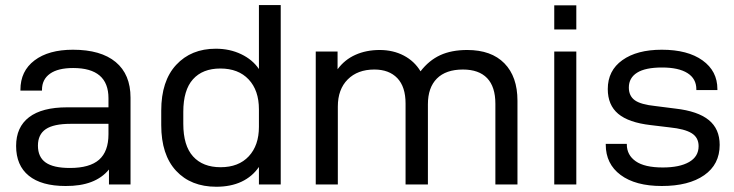

<svg xmlns="http://www.w3.org/2000/svg" viewBox="-20 -710 2826 739"><path d="M482.4 -334V0H399.4V-57.6Q346.7 6.8 232.4 5.9Q139.6 5.9 90.8 -33.7Q42 -73.2 42 -148.4Q42 -220.7 91.8 -258.8Q141.6 -296.9 238.3 -296.9H397.5V-332Q397.5 -448.2 261.7 -448.2Q203.1 -448.2 172.4 -426.3Q141.6 -404.3 141.6 -364.3V-361.3H58.6V-364.3Q58.6 -436.5 112.8 -477.5Q167 -518.6 260.7 -518.6Q368.2 -518.6 425.3 -471.2Q482.4 -423.8 482.4 -334ZM397.5 -193.4V-233.4H252Q186.5 -233.4 156.2 -212.9Q126 -192.4 126 -149.4Q126 -105.5 155.8 -84.5Q185.5 -63.5 249 -63.5Q325.2 -63.5 361.3 -95.2Q397.5 -127 397.5 -193.4Z M600.6 -228.5V-284.2Q600.6 -398.4 658.2 -460.4Q715.8 -522.5 810.5 -522.5Q864.3 -522.5 908.2 -501.5Q952.1 -480.5 976.6 -444.3V-690.4H1060.5V0H976.6V-67.4Q951.2 -30.3 909.7 -10.7Q868.2 8.8 812.5 8.8Q714.8 8.8 657.7 -52.7Q600.6 -114.3 600.6 -228.5ZM976.6 -221.7V-289.1Q976.6 -362.3 937 -404.3Q897.5 -446.3 828.1 -446.3Q759.8 -446.3 722.7 -404.8Q685.5 -363.3 685.5 -279.3V-233.4Q685.5 -149.4 723.1 -107.9Q760.7 -66.4 829.1 -66.4Q898.4 -66.4 937.5 -108.4Q976.6 -150.4 976.6 -221.7Z M1195.3 -511.7H1279.3V-443.4Q1306.6 -480.5 1348.1 -499Q1389.6 -517.6 1441.4 -517.6Q1493.2 -517.6 1534.2 -496.1Q1575.2 -474.6 1598.6 -435.5Q1630.9 -477.5 1674.3 -497.6Q1717.8 -517.6 1778.3 -517.6Q1871.1 -517.6 1921.4 -466.3Q1971.7 -415 1971.7 -322.3V0H1886.7V-310.5Q1886.7 -376 1855 -409.2Q1823.2 -442.4 1761.7 -442.4Q1696.3 -442.4 1661.6 -407.7Q1627 -373 1627 -308.6V0H1541V-311.5Q1541 -376 1509.3 -409.2Q1477.5 -442.4 1420.9 -442.4Q1356.4 -442.4 1318.4 -404.3Q1280.3 -366.2 1280.3 -299.8V0H1195.3Z M2113.3 -511.7H2198.2V0H2113.3ZM2113.3 -689.5H2198.2V-596.7H2113.3Z M2311.5 -153.3V-156.2H2392.6V-154.3Q2392.6 -113.3 2426.8 -89.4Q2460.9 -65.4 2531.2 -65.4Q2595.7 -65.4 2632.3 -86.4Q2668.9 -107.4 2668.9 -147.5Q2668.9 -180.7 2642.1 -197.3Q2615.2 -213.9 2557.6 -219.7L2484.4 -228.5Q2399.4 -238.3 2359.4 -272Q2319.3 -305.7 2319.3 -367.2Q2319.3 -438.5 2375.5 -478.5Q2431.6 -518.6 2527.3 -518.6Q2627 -518.6 2684.1 -477.5Q2741.2 -436.5 2741.2 -367.2V-363.3H2660.2V-366.2Q2660.2 -407.2 2626 -428.7Q2591.8 -450.2 2528.3 -450.2Q2463.9 -450.2 2432.1 -430.2Q2400.4 -410.2 2400.4 -373Q2400.4 -340.8 2423.3 -324.2Q2446.3 -307.6 2502.9 -301.8L2580.1 -292Q2666 -282.2 2708 -248Q2750 -213.9 2750 -152.3Q2750 -77.1 2690.4 -35.6Q2630.9 5.9 2527.3 5.9Q2425.8 5.9 2368.7 -36.6Q2311.5 -79.1 2311.5 -153.3Z"/></svg>

Font: Dinish Expanded
Style: Regular
Weight: 400
Width: 7
Designer: Charles Nix
Foundry: Playbeing
Version: Version 2.005; ttfautohint (v1.8.3)